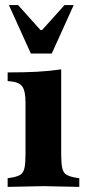

<svg xmlns="http://www.w3.org/2000/svg" viewBox="-20 -730 337 753"><path d="M10 3V-31L28 -34Q50 -38 61 -45.5Q72 -53 76 -71.5Q80 -90 80 -124V-329Q80 -373 67.5 -390.5Q55 -408 21 -411L10 -412V-446Q75 -446 123.5 -448.5Q172 -451 220 -458V-124Q220 -90 224 -71.5Q228 -53 239.5 -45.5Q251 -38 273 -34L291 -31V3L151 0ZM101 -520 15 -710H51L139 -612H145L233 -710H269L183 -520Z"/></svg>

Font: Baskervville SC
Style: Regular
Weight: 400
Designer: Alexis Faudot, Rémi Forte, Morgane Pierson, Rafael Ribas, Tanguy Vanlaeys, Rosalie Wagner, Thomas Huot-Marchand
Foundry: ANRT
Version: Version 1.100